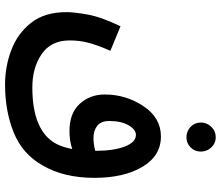

<svg xmlns="http://www.w3.org/2000/svg" viewBox="-77 -609 874 760"><g transform="rotate(90 360.0 -229.0)"><path d="M635 39Q684 -45 684 -166Q684 -282 640.5 -355.5Q597 -429 520 -429Q446 -429 400 -359.5Q354 -290 354 -207Q354 -148 391 -107.5Q428 -67 499 -67Q538 -67 570 -78Q563 -42 550 -16Q500 80 326 80Q248 80 194 43Q140 6 140 -68Q140 -106 149 -141Q158 -176 181 -229L84 -269Q47 -192 37.5 -138.5Q28 -85 28 -55Q28 31 70 84.5Q112 138 177.5 163Q243 188 315 188Q420 188 505 153.5Q590 119 635 39ZM459 -225Q459 -272 476 -301Q493 -330 514 -330Q543 -330 560 -286Q577 -242 577 -169Q552 -162 524 -162Q498 -162 478.5 -176.5Q459 -191 459 -225ZM524 -530Q547 -530 563.5 -546.5Q580 -563 580 -587Q580 -611 563.5 -628.5Q547 -646 524 -646Q499 -646 482 -628.5Q465 -611 465 -587Q465 -563 482 -546.5Q499 -530 524 -530Z"/></g></svg>

Font: Noto Sans Arabic UI ExtraCondensed Semi
Style: Regular
Weight: 600
Width: 3
Designer: Nadine Chahine - Monotype Design Team
Foundry: Monotype Imaging Inc.
Version: Version 1.900